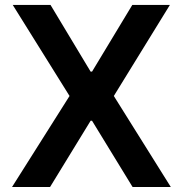

<svg xmlns="http://www.w3.org/2000/svg" viewBox="-20 -747 730 767"><path d="M342 -460.9H347.7L508.5 -727.3H658.7L434.7 -363.6L662.3 0H509.6L347.7 -264.6H342L180 0H28.1L257.8 -363.6L30.9 -727.3H181.8Z"/></svg>

Font: Interop SemBd
Style: Regular
Weight: 600
Designer: Rasmus Andersson, Google, Jang Haemin
Foundry: jhaemin
Version: Version 1.008